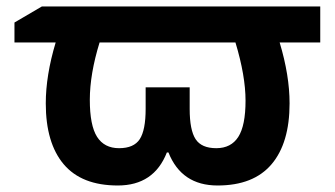

<svg xmlns="http://www.w3.org/2000/svg" viewBox="-20 -566 1039 596"><path d="M710.9 -434.1H289.1Q258.8 -335.9 258.8 -256.3Q258.8 -176.8 281.2 -141.4Q303.7 -106 349.6 -106Q395.5 -106 413.8 -134Q432.1 -162.1 432.1 -228V-294.9H568.8V-228Q568.8 -162.1 587.2 -134Q605.5 -106 651.4 -106Q697.3 -106 719.7 -141.1Q742.2 -176.3 742.2 -253.4Q742.2 -330.6 710.9 -434.1ZM502.9 -92.8H498Q458 9.8 345.7 9.8Q233.4 9.8 177.7 -56.2Q122.1 -122.1 122.1 -245.1Q122.1 -332 152.8 -434.1H24.9V-496.1L109.9 -545.9H974.1V-434.1H848.1Q878.9 -332 878.9 -245.1Q878.9 -122.1 823 -56.2Q767.1 9.8 655.3 9.8Q543.5 9.8 502.9 -92.8Z"/></svg>

Font: NotoSans-Bold
Style: Bold
Weight: 700
Designer: Monotype Design team
Foundry: Monotype Imaging Inc.
Version: Version 1.04